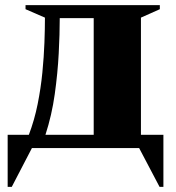

<svg xmlns="http://www.w3.org/2000/svg" viewBox="-20 -580 690 752"><path d="M80 -544V-560H606V-544L532 -511V-52H620V152H605L525 0H105L26 152H10V-52H93Q115 -110 127.5 -172.5Q140 -235 146 -296.5Q152 -358 154 -413Q156 -468 156 -509V-511ZM347 -52V-509H214Q214 -448 210 -371Q206 -294 194.5 -211.5Q183 -129 158 -52Z"/></svg>

Font: Spectral SC ExtraBold
Style: Regular
Weight: 800
Designer: Jean-Baptiste Levee
Foundry: Production Type
Version: Version 2.001